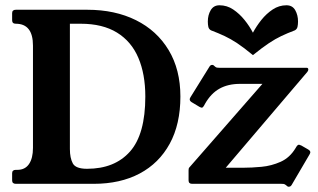

<svg xmlns="http://www.w3.org/2000/svg" viewBox="-20 -697 1205 728"><path d="M311 -660Q416 -660 495.5 -620.5Q575 -581 619.5 -507Q664 -433 664 -331Q664 -226 623.5 -152Q583 -78 509.5 -39Q436 0 335 0H40Q26 0 26 -13V-40Q26 -53 40 -53H46Q75 -53 90 -75Q105 -97 105 -136V-524Q105 -607 40 -607Q26 -607 26 -620V-647Q26 -660 40 -660ZM245 -132Q245 -98 256 -77.5Q267 -57 310 -57Q415 -57 473 -122.5Q531 -188 531 -331Q531 -416 504.5 -478Q478 -540 423.5 -573.5Q369 -607 286 -607H245ZM1149 -130Q1161 -123 1154 -112L1086 4Q1082 11 1075 11Q1072 11 1070.5 10Q1069 9 1063 4Q1059 1 1055.5 0.5Q1052 0 1047 0H708.4Q695 0 695 -13V-51Q695 -59 697 -61L975 -379H890Q845 -379 812.5 -361Q780 -343 757.7 -304L753.9 -297Q750 -290 746.5 -289Q743 -288 736 -292L706 -310Q695 -317 702 -328L774 -444Q778 -451 785 -451Q787 -451 789 -450Q791 -449 796 -444Q799 -441 803.5 -440.5Q808 -440 812 -440H1142.7Q1149 -440 1149 -433Q1149 -429 1145 -424L836 -61H903Q934 -61 971.5 -64.5Q1009 -68 1044 -83.5Q1079 -99 1101 -135.9L1104 -141Q1110 -150 1115.5 -147.9Q1121 -145.8 1123 -145ZM939 -573Q952.1 -597.6 971 -621.4Q990 -645.2 1014 -661.1Q1038 -677 1066.2 -677Q1088.8 -677 1099.4 -658.4Q1110 -639.8 1110 -615.5Q1110 -604 1108 -595.2Q1106 -586.4 1098 -582Q1069 -571 1046.6 -560.3Q1024.2 -549.7 999.6 -533.3Q975 -517 939 -488Q904 -517 879.2 -533.3Q854.3 -549.7 831.7 -560.3Q809 -571 780 -582Q772 -586.4 770 -595Q768 -603.8 768 -615.4Q768 -640 779 -658.5Q790 -677 812 -677Q840.7 -677 864.3 -661Q888 -645 907 -621.5Q926 -598 939 -573Z"/></svg>

Font: Young Serif Light
Style: Regular
Weight: 300
Designer: Bastien Sozeau
Foundry: NBR — Bastien Sozeau
Version: Version 5.001